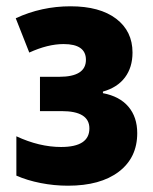

<svg xmlns="http://www.w3.org/2000/svg" viewBox="-20 -580 487 610"><path d="M196 10Q152 10 109 1.5Q66 -7 32 -22V-147Q105 -113 174 -113Q264 -113 264 -172Q264 -227 176 -227H107V-336H168Q253 -336 253 -390Q253 -440 182 -440Q132 -440 73 -413L30 -522Q112 -560 204 -560Q297 -560 349 -520.5Q401 -481 401 -413Q401 -366 377 -334Q353 -302 307 -289V-284Q360 -274 388 -241Q416 -208 416 -157Q416 -79 357.5 -34.5Q299 10 196 10Z"/></svg>

Font: Noto Sans Condensed ExtraBold
Style: Regular
Weight: 800
Width: 3
Designer: Monotype Design Team
Foundry: Monotype Imaging Inc.
Version: Version 2.013; ttfautohint (v1.8.4.7-5d5b)